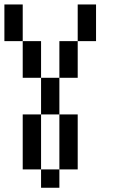

<svg xmlns="http://www.w3.org/2000/svg" viewBox="-20 -937 540 873"><path d="M83.3 -916.7V-750H0V-916.7ZM83.3 -166.7V-416.7H166.7V-166.7ZM83.3 -583.3V-750H166.7V-583.3ZM166.7 -166.7H250V-83.3H166.7ZM166.7 -416.7V-583.3H250V-416.7ZM250 -166.7V-416.7H333.3V-166.7ZM250 -583.3V-750H333.3V-583.3ZM416.7 -916.7V-750H333.3V-916.7Z"/></svg>

Font: Galmuri11 Condensed
Style: Regular
Weight: 400
Width: 3
Designer: Lee Minseo (quiple)
Version: Version 2.399;hotconv 1.1.1;makeotfexe 2.6.0 DEVELOPMENT